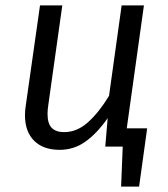

<svg xmlns="http://www.w3.org/2000/svg" viewBox="-20 -546 625 715"><path d="M528 -68 498 149H431L437 0H372L381 -106Q341 -49 298 -18.5Q255 12 202 12Q141 12 107 -22Q73 -56 73 -117Q73 -135 76 -153L129 -526H212L160 -156Q157 -137 157 -122Q157 -86 172.5 -70Q188 -54 219 -54Q267 -54 308 -91Q349 -128 386 -189L433 -526H516L452 -68Z"/></svg>

Font: Fira Sans Book
Style: Italic
Weight: 350
Italic angle: -8°
Designer: bBox Type GmbH & Carrois Corporate GbR & Edenspiekermann AG
Foundry: bBox Type GmbH & Carrois Corporate GbR & Edenspiekermann AG
Version: Version 4.301